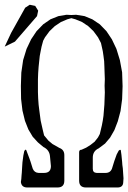

<svg xmlns="http://www.w3.org/2000/svg" viewBox="-30 -829 550 824"><path d="M320.3 -186.5 339.8 -195.3 358.4 -207 376 -220.7 390.6 -239.3 398.4 -253.9 407.2 -291 411.1 -311.5 414.1 -332 418 -379.9 418.9 -405.3 419.9 -432.6 418.9 -460.9 419.9 -489.3 418.9 -516.6 418 -543 417 -566.4 414.1 -588.9 411.1 -609.4 403.3 -644.5 390.6 -668.9 371.1 -695.3 348.6 -716.8 322.3 -734.4 293.9 -746.1 276.4 -751 258.8 -746.1 231.4 -734.4 205.1 -716.8 182.6 -695.3 163.1 -668.9 155.3 -654.3 148.4 -628.9 144.5 -609.4 140.6 -588.9 135.7 -542 133.8 -515.6 132.8 -488.3V-460V-433.6L133.8 -406.2L135.7 -379.9L138.7 -355.5L144.5 -311.5L153.3 -272.5L159.2 -248L177.7 -225.6L195.3 -210.9L224.6 -194.3Q246.1 -186.5 246.1 -163.1V-53.7Q246.1 -24.4 216.8 -24.4H135.7H117.2H98.6H86.9Q62.5 -24.4 59.6 -47.9L61.5 -61.5L62.5 -76.2L63.5 -86.9L64.5 -103.5L65.4 -118.2L66.4 -132.8L70.3 -162.1L74.2 -180.7Q81.1 -193.4 85 -178.7L95.7 -150.4L100.6 -136.7L110.4 -105.5Q117.2 -87.9 135.7 -86.9H159.2Q188.5 -86.9 188.5 -116.2L184.6 -157.2Q182.6 -185.5 156.2 -198.2L132.8 -217.8L110.4 -242.2L91.8 -273.4L77.1 -310.5L66.4 -354.5L60.5 -404.3L59.6 -460L61.5 -517.6L69.3 -571.3L84 -619.1L103.5 -660.2L127 -695.3L155.3 -724.6L186.5 -746.1L220.7 -759.8L254.9 -765.6L276.4 -764.6L296.9 -765.6L333 -759.8L366.2 -746.1L398.4 -724.6L426.8 -695.3L450.2 -660.2L469.7 -619.1L484.4 -571.3L494.1 -518.6L496.1 -459L494.1 -403.3L487.3 -352.5L475.6 -308.6L460.9 -270.5L442.4 -238.3L420.9 -212.9L393.6 -192.4Q368.2 -180.7 368.2 -152.3V-104.5Q368.2 -87.9 384.8 -86.9H422.9Q446.3 -86.9 452.1 -110.4L460.9 -138.7L465.8 -152.3L470.7 -166L479.5 -182.6Q489.3 -191.4 489.3 -177.7L491.2 -164.1L494.1 -134.8L495.1 -121.1L497.1 -106.4L499 -78.1L500 -63.5L499 -48.8Q499 -24.4 474.6 -24.4H384.8H365.2H338.9Q309.6 -24.4 309.6 -53.7V-175.8Q309.6 -186.5 320.3 -186.5ZM90.8 -460H100.6H96.7ZM450.2 -460H464.8H458ZM128.9 -759.8 34.2 -650.4 -9.8 -628.9 17.6 -687.5 78.1 -795.9 97.7 -808.6 121.1 -803.7 133.8 -783.2Z"/></svg>

Font: B2 Hana
Style: Regular
Weight: 500
Version: 2020-08-05; (max)